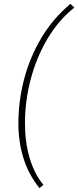

<svg xmlns="http://www.w3.org/2000/svg" viewBox="-20 -766 404 992"><path d="M184 206Q127 135 101 50.5Q75 -34 75 -128Q75 -245 105 -358.5Q135 -472 194.5 -571.5Q254 -671 344 -746L364 -727Q281 -661 224 -563.5Q167 -466 138 -354Q109 -242 109 -130Q109 -30 133.5 51.5Q158 133 204 189Z"/></svg>

Font: Livvic Thin
Style: Italic
Weight: 250
Italic angle: -10°
Designer: Jacques Le Bailly, Baron von Fonthausen
Version: Version 1.001; ttfautohint (v1.8.2)